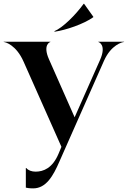

<svg xmlns="http://www.w3.org/2000/svg" viewBox="-77 -806 688 1033"><path d="M461 -483 324.5 -175 186.5 -487C151.5 -566 192.5 -580 194 -580V-581.5H-57V-580C-48 -580 10.5 -564 50 -474L253.5 -16L238 21C205.5 98.5 157 117.5 114.5 117.5C93 117.5 74.5 110.5 64.5 98H62V203.5C68.5 205 80 207.5 101.5 207.5C171 207.5 209 140.5 242 64.5L482.5 -479C520.5 -565 581.5 -580 590.5 -580V-581.5H452V-580C453.5 -580 498 -565.5 461 -483ZM373 -785.5C330.5 -726.5 260 -656 215 -638L217.5 -635.5C276 -643.5 374.5 -677 425 -713.5V-716L375.5 -785.5Z"/></svg>

Font: Beautique Display
Style: Bold
Weight: 700
Designer: Nhat-Quang Ngo
Version: Version 1.100;Glyphs 3.2.3 (3260)